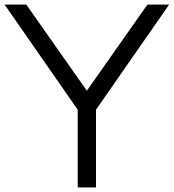

<svg xmlns="http://www.w3.org/2000/svg" viewBox="-20 -820 760 840"><path d="M720 -800 400 -340V0H320V-340L0 -800H95L360 -423L625 -800Z"/></svg>

Font: Gauge
Style: Regular
Weight: 400
Designer: Daniel Pimley
Foundry: Daniel Pimley
Version: Version 2.0